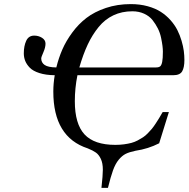

<svg xmlns="http://www.w3.org/2000/svg" viewBox="-20 -727 920 937"><path d="M96.2 -466.8Q96.2 -502.4 107.9 -527.8Q119.6 -553.2 147 -553.2Q168 -553.2 185.1 -542.5Q202.1 -531.7 202.1 -514.2Q202.1 -495.6 191.7 -471.9Q181.2 -448.2 181.2 -441.9Q181.2 -421.4 198 -409.9Q214.8 -398.4 254.9 -397.9Q266.1 -443.8 284.2 -485.4Q302.2 -526.9 332.8 -568.4Q363.3 -609.9 402.1 -639.6Q440.9 -669.4 496.8 -688.2Q552.7 -707 618.2 -707Q663.1 -707 700.9 -696.5Q738.8 -686 765.1 -668.9Q791.5 -651.9 812.3 -628.4Q833 -605 845.5 -580.3Q857.9 -555.7 866 -528.3Q874 -501 877 -478.3Q879.9 -455.6 879.9 -434.1Q879.9 -397.5 868.9 -378.7Q857.9 -359.9 825.2 -359.9H357.9Q345.2 -297.4 345.2 -232.9Q345.2 -122.1 392.6 -71Q439.9 -20 543 -20Q565.4 -20 585.2 -22.7Q605 -25.4 620.8 -29.5Q636.7 -33.7 651.9 -41.7Q667 -49.8 678.2 -57.1Q689.5 -64.5 701.4 -76.7Q713.4 -88.9 721.2 -98.4Q729 -107.9 739.7 -124Q750.5 -140.1 756.8 -150.9Q763.2 -161.6 773.9 -180.2H804.2L756.8 -27.8Q703.6 -0.5 641.1 8.8Q610.8 15.1 593.3 23.9Q575.7 32.7 559.3 52.5Q543 72.3 531.5 104.2Q520 136.2 506.8 189.9H475.1Q481.9 128.4 481.9 101.1Q481.9 69.3 472.2 48.6Q462.4 27.8 448 17.6Q433.6 7.3 408.2 -2.9Q240.2 -57.6 240.2 -279.8Q240.2 -319.3 247.1 -359.9Q203.6 -360.4 172.4 -370.4Q141.1 -380.4 125.5 -396.5Q109.9 -412.6 103 -429.9Q96.2 -447.3 96.2 -466.8ZM367.2 -397.9H741.2Q754.9 -397.9 761.5 -403.1Q768.1 -408.2 771.5 -424.8Q774.9 -441.4 774.9 -475.1Q774.9 -487.3 772.9 -503.2Q771 -519 766.1 -542.7Q761.2 -566.4 750.5 -587.9Q739.7 -609.4 724.4 -628.9Q709 -648.4 683.3 -660.2Q657.7 -671.9 626 -671.9Q574.7 -671.9 533.4 -652.3Q492.2 -632.8 461.4 -595.2Q430.7 -557.6 408.2 -509.8Q385.7 -461.9 367.2 -397.9Z"/></svg>

Font: Linguistics Pro
Style: Italic
Weight: 400
Italic angle: -12°
Designer: Stefan Peev, Context Ltd
Foundry: Stefan Peev, Context Ltd
Version: Version 001.000